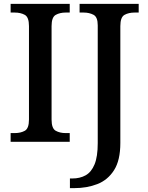

<svg xmlns="http://www.w3.org/2000/svg" viewBox="-20 -734 764 994"><path d="M35 0V-45H56Q87 -45 108.5 -57Q130 -69 130 -115V-599Q130 -645 108.5 -657Q87 -669 56 -669H35V-714H341V-669H320Q290 -669 268.5 -657Q247 -645 247 -599V-115Q247 -69 268.5 -57Q290 -45 320 -45H341V0ZM342 240V190H354Q394 190 423.5 173.5Q453 157 469.5 117Q486 77 486 7V-603Q486 -646 464 -657.5Q442 -669 413 -669H392V-714H698V-669H677Q646 -669 624.5 -657Q603 -645 603 -599V6Q603 96 570.5 147Q538 198 484 219Q430 240 364 240Z"/></svg>

Font: Noto Serif Tamil Medium
Style: Regular
Weight: 500
Designer: Indian Type Foundry, Tom Grace, and the Monotype Design Team
Foundry: Monotype Imaging Inc.
Version: Version 2.004; ttfautohint (v1.8.4.7-5d5b)